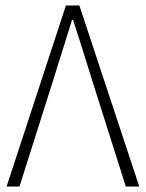

<svg xmlns="http://www.w3.org/2000/svg" viewBox="-20 -679 531 699"><path d="M4 0 220 -659H269L487 0H438L316 -385Q267 -544 246 -606H242Q233 -579 173 -385L51 0Z"/></svg>

Font: Toshiba Sans Light
Style: Regular
Weight: 300
Designer: Paul D. Hunt
Foundry: Toshiba Corporation
Version: Version 2.020;PS 2.0;hotconv 1.0.86;makeotf.lib2.5.63406